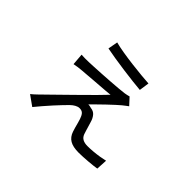

<svg xmlns="http://www.w3.org/2000/svg" viewBox="-125 -918 1250 1250"><g transform="rotate(45 500.0 -293.0)"><path d="M351 -637.2Q382 -628.9 427.6 -621.3Q473.2 -613.7 522.7 -607.6Q572.3 -601.5 615.2 -597.5Q658.1 -593.5 683.8 -592.1L673.8 -522.7Q646 -525.1 602.8 -529.9Q559.6 -534.7 510.6 -541.5Q461.7 -548.3 416.1 -555.5Q370.5 -562.7 338.5 -569.3ZM700.1 -398.5Q690.4 -391.5 679.8 -383.3Q669.2 -375.1 661.9 -369.3Q652.4 -361.2 631.2 -342.3Q610.1 -323.3 585.3 -299.5Q560.5 -275.7 538.3 -253.8Q516.2 -232 503.2 -219.1Q508.8 -219.3 516.3 -218.2Q523.9 -217.2 530.9 -214.4Q557.9 -211.7 573.2 -193.2Q588.5 -174.6 595.4 -149.1Q599.4 -137.2 603.9 -121.1Q608.4 -104.9 613.4 -89.3Q618.5 -73.7 621.8 -63.1Q629.7 -41.6 647.1 -32.3Q664.4 -22.9 690.8 -22.9Q714.9 -22.9 743.6 -25.4Q772.3 -27.9 799.1 -32.3Q825.9 -36.7 844.4 -41.4L840.1 35.2Q828.1 37.2 809.1 39.5Q790 41.8 767.3 43.6Q744.6 45.4 722.1 46.7Q699.6 48 681 48Q628.2 48 599.5 30.9Q570.7 13.9 558.5 -22.6Q554.1 -35.2 549.2 -52.7Q544.3 -70.2 540.1 -86.9Q535.9 -103.7 532.2 -113.3Q525.2 -135.5 514.2 -148.6Q503.2 -161.6 480.7 -161.6Q466.4 -161.6 450.7 -152.9Q435 -144.3 421 -130.5Q410.1 -119.9 389.8 -98.8Q369.5 -77.7 345.4 -51Q321.2 -24.3 298.1 2.7Q274.9 29.6 257.4 51.3L187.4 1.5Q196.1 -5.4 203.8 -12.1Q211.4 -18.7 223.1 -30Q246 -52.5 279.8 -85.4Q313.5 -118.2 351.7 -155.8Q390 -193.3 429.1 -231.8Q468.2 -270.3 502.4 -304.8Q536.6 -339.3 561.1 -365.4Q546.9 -363.7 522.4 -361.8Q497.9 -359.9 469.1 -357.7Q440.2 -355.5 411.1 -353.3Q382 -351 357.5 -348.9Q333.1 -346.8 318.3 -345.8Q298.2 -344.4 280.7 -341.6Q263.3 -338.9 249.9 -336.3L243.4 -416.9Q257 -415.9 276.2 -415.6Q295.4 -415.2 313.7 -416.2Q327.6 -416.8 357 -418.2Q386.4 -419.6 423.9 -421.8Q461.3 -424 499.5 -426.7Q537.8 -429.3 569.8 -432.2Q601.9 -435.1 619.9 -437.5Q629.7 -439.1 640.3 -441.4Q650.9 -443.7 656.6 -445.7Z"/></g></svg>

Font: Noto Sans JP
Style: Regular
Weight: 100
Designer: Ryoko NISHIZUKA 西塚涼子 (kana, bopomofo & ideographs); Paul D. Hunt (Latin, Greek & Cyrillic); Sandoll Communications 산돌커뮤니
Foundry: Adobe
Version: Version 2.004;hotconv 1.0.118;makeotfexe 2.5.65603